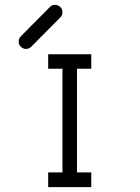

<svg xmlns="http://www.w3.org/2000/svg" viewBox="-20 -821 580 793"><path d="M57 -649Q57 -662 66 -671L186 -792Q195 -801 207 -801Q220 -801 229 -792Q238 -783 238 -770Q238 -758 229 -749L109 -628Q100 -619 87 -619Q75 -619 66 -628Q57 -637 57 -649ZM179 -597H357V-537H298V-109H357V-48H179V-109H238V-537H179Z"/></svg>

Font: ibm3270
Style: Regular
Weight: 400
Monospace: yes
Version: Version 2.0.3